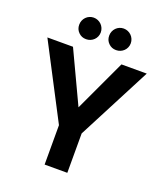

<svg xmlns="http://www.w3.org/2000/svg" viewBox="-160 -1005 956 1113"><g transform="rotate(20 318.0 -449.0)"><path d="M248 -243V0H388V-243L624 -698H468L319 -379L169 -698H11ZM363 -784C376 -771 391 -765 410 -765C447 -765 477 -794 477 -831C477 -868 447 -898 410 -898C373 -898 344 -868 344 -831C344 -812 350 -797 363 -784ZM178 -784C191 -771 206 -765 225 -765C262 -765 292 -794 292 -831C292 -868 262 -898 225 -898C188 -898 159 -868 159 -831C159 -812 165 -797 178 -784Z"/></g></svg>

Font: Poppins SemiBold
Style: Regular
Weight: 600
Designer: Ninad Kale (Devanagari), Jonny Pinhorn (Latin)
Foundry: Indian Type Foundry
Version: 4.004